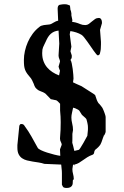

<svg xmlns="http://www.w3.org/2000/svg" viewBox="-20 -804 594 922"><path d="M277.3 52.2Q277.3 34.2 277.3 27.3Q277.3 20.5 276.9 16.4Q276.4 12.2 275.9 6.8Q275.4 1.5 273.9 -13.7L192.9 -17.1Q180.2 -21.5 165.8 -23.7Q151.4 -25.9 137.2 -28.1Q123 -30.3 109.6 -33.7Q96.2 -37.1 85.9 -44.2Q75.7 -51.3 69.6 -63.2Q63.5 -75.2 63.5 -94.7V-107.4L72.8 -200.2Q74.7 -204.1 76.2 -206.3Q77.6 -208.5 83 -208.5Q93.3 -208.5 98.1 -199.2Q117.2 -173.3 131.1 -148.4Q145 -123.5 160.6 -95.2Q163.1 -89.4 176.3 -83Q189.5 -76.7 206.3 -71.3Q223.1 -65.9 240.7 -61.5Q258.3 -57.1 269.5 -55.7Q268.1 -70.8 268.1 -86.9L276.4 -108.9Q276.4 -112.8 275.1 -116Q273.9 -119.1 272.2 -122.6Q270.5 -126 269.3 -129.6Q268.1 -133.3 268.1 -138.7Q270 -162.1 270.8 -180.7Q271.5 -199.2 271.5 -217.3Q271.5 -230 270.8 -244.1Q270 -258.3 268.6 -272.9V-305.7Q263.7 -310.1 260 -314.7Q256.3 -319.3 249.5 -322.8Q248 -322.8 244.4 -323.5Q240.7 -324.2 236.6 -325.2Q232.4 -326.2 228.8 -326.9Q225.1 -327.6 224.1 -327.6L198.7 -354Q191.9 -358.9 186.3 -361.3Q180.7 -363.8 175.8 -365.5Q170.9 -367.2 166.3 -369.6Q161.6 -372.1 155.8 -377.4Q151.4 -381.3 148.9 -385.3Q146.5 -389.2 145 -393.1Q143.6 -397 142.3 -400.9Q141.1 -404.8 138.7 -408.7Q137.7 -412.6 134.5 -418Q131.3 -423.3 129.4 -426.8Q118.2 -439.9 111.3 -449.2Q104.5 -458.5 100.8 -467.8Q97.2 -477.1 95.9 -488Q94.7 -499 94.7 -516.1Q94.7 -536.6 99.6 -558.8Q104.5 -581.1 113.8 -602.1Q123 -623 136.7 -641.6Q150.4 -660.2 167.5 -673.3Q172.4 -678.2 178.5 -680.4Q184.6 -682.6 190.9 -683.6Q197.3 -684.6 204.1 -685.1Q210.9 -685.5 217.3 -686.5Q223.1 -687.5 228 -690.2Q232.9 -692.9 237.8 -695.8Q242.7 -698.7 248 -701.2Q253.4 -703.6 259.3 -704.6L256.8 -761.7Q256.8 -764.2 257.1 -767.3Q257.3 -770.5 258.5 -773.4Q259.8 -776.4 262 -778.6Q264.2 -780.8 268.1 -781.2Q274.9 -782.7 280 -783.2Q285.2 -783.7 290 -783.7Q299.8 -783.7 305.2 -781.5Q310.5 -779.3 315.9 -777.3Q315.9 -774.9 317.1 -767.1Q318.4 -759.3 318.4 -755.4Q319.8 -755.4 320.8 -750.2Q321.8 -745.1 322.8 -739.7V-730L327.6 -707L326.2 -699.2Q330.6 -698.7 334.5 -697.8Q338.4 -696.8 342.3 -696.3Q355 -692.9 365.5 -688.2Q376 -683.6 389.6 -683.6Q398.9 -683.6 406.5 -689Q414.1 -694.3 421.1 -700.7Q428.2 -707 436.3 -712.4Q444.3 -717.8 454.6 -717.8Q459.5 -717.8 462.4 -715.3Q465.3 -712.9 467 -709Q468.8 -705.1 469.2 -700.7Q469.7 -696.3 469.7 -692.9L460.4 -660.6L464.8 -603V-590.3Q464.8 -577.1 463.9 -568.1Q462.9 -559.1 459.5 -545.9Q459 -543.5 456.5 -541.3Q454.1 -539.1 452.6 -539.1Q452.6 -538.1 449.7 -538.1Q447.3 -538.1 441.9 -544.4Q436.5 -550.8 429.7 -560.5Q422.9 -570.3 414.8 -582Q406.7 -593.8 398.9 -604.7Q391.1 -615.7 384 -624.5Q377 -633.3 371.6 -636.7Q360.4 -643.6 346.2 -648.2Q332 -652.8 317.9 -654.8L314.9 -639.6L322.8 -579.6L318.4 -557.6Q320.8 -550.3 322 -546.1Q323.2 -542 324 -539.8Q324.7 -537.6 324.7 -536.6Q324.7 -535.6 324.7 -534.7Q324.7 -526.9 323.5 -524.2Q322.3 -521.5 318.4 -516.1Q321.8 -512.2 324.5 -499.8Q327.1 -487.3 329.1 -472.9Q331.1 -458.5 332 -445.3Q333 -432.1 333 -426.8L330.6 -408.7Q339.4 -404.3 348.9 -400.1Q358.4 -396 371.6 -390.1L428.2 -354Q429.2 -353.5 430.7 -352.3Q432.1 -351.1 433.6 -350.1Q435.5 -348.6 437 -347.2L445.3 -322.8Q447.3 -319.3 449 -315.2Q450.7 -311 452.6 -309.1Q454.1 -308.1 457.5 -304.2Q460.9 -300.3 464.6 -295.7Q468.3 -291 471.2 -286.9Q474.1 -282.7 474.1 -281.2Q475.6 -278.3 477.8 -272.7Q480 -267.1 482.2 -261.2Q484.4 -255.4 485.8 -250.2Q487.3 -245.1 487.3 -242.7V-170.4Q487.3 -169.9 485.4 -164.3Q483.4 -158.7 481 -154.8Q479 -154.3 478 -151.9Q477.5 -150.4 477.5 -149.4Q476.6 -147.9 474.9 -143.1Q473.1 -138.2 471.2 -132.3Q469.2 -126.5 467.5 -121.6Q465.8 -116.7 464.8 -115.7Q463.4 -111.3 459.7 -106.4Q456.1 -101.6 451.7 -97.2Q447.3 -92.8 443.1 -89.4Q439 -85.9 437 -84.5Q432.6 -78.6 432.1 -71.8Q431.6 -64.9 425.8 -61.5Q409.7 -55.7 398.7 -48.6Q387.7 -41.5 378.2 -34.7Q368.7 -27.8 359.4 -22.2Q350.1 -16.6 337.9 -13.7L336.4 -6.8V-13.7Q334.5 -12.7 330.6 -12.7Q329.1 -5.4 327.6 7.8Q327.6 20.5 330.8 31.2Q334 42 334.5 57.6Q329.6 58.1 329.6 65.9V67.4Q329.6 71.8 329.1 77.4Q328.6 83 325.7 87.6Q322.8 92.3 316.7 95.5Q310.5 98.6 299.8 98.6Q291.5 98.6 286.6 96.4Q281.7 94.2 277.3 83ZM261.2 -657.2Q249 -655.8 240 -651.9Q231 -647.9 223.9 -641.6Q216.8 -635.3 210.9 -626.2Q205.1 -617.2 200.2 -605.5Q195.3 -594.7 192.1 -588.6Q189 -582.5 186.8 -577.1Q184.6 -571.8 183.6 -565.7Q182.6 -559.6 182.6 -548.8Q182.6 -526.9 189 -510Q195.3 -493.2 206.3 -480.2Q217.3 -467.3 231.9 -457.8Q246.6 -448.2 263.7 -441.9Q265.1 -451.7 268.1 -464.4Q267.1 -466.8 264.6 -473.1Q262.2 -479.5 261.2 -483.9L268.1 -508.3Q268.1 -514.2 264.6 -521.7Q261.2 -529.3 261.2 -538.1L264.6 -594.7ZM327.1 -118.2Q328.1 -115.7 331.1 -104.2Q334 -92.8 336.9 -79.6H337.9L358.4 -84.5Q360.4 -84.5 366.9 -95Q373.5 -105.5 380.9 -118.2Q389.6 -132.8 399.4 -151.9Q399.4 -152.8 399.9 -157.2Q400.4 -161.6 400.9 -166.7Q401.4 -171.9 401.9 -176.5Q402.3 -181.2 402.3 -183.1V-190.9Q402.3 -196.3 401.9 -200.4Q401.4 -204.6 400.6 -208.7Q399.9 -212.9 398.7 -217.8Q397.5 -222.7 395.5 -230L394.5 -232.4Q390.6 -237.8 384.8 -242.4Q378.9 -247.1 373.5 -252.4Q367.7 -260.7 365.5 -265.1Q363.3 -269.5 360.8 -272.5Q358.4 -275.4 354 -277.8Q349.6 -280.3 339.8 -284.7Q338.9 -284.7 336.2 -285.4Q333.5 -286.1 331.1 -287.1Q328.6 -274.4 325.7 -262.2Q322.8 -250 322.8 -239.7Q322.8 -225.6 326.7 -210.4Q330.6 -195.3 330.6 -179.7L327.6 -161.1Q327.6 -146.5 327.6 -138.4Q327.6 -130.4 327.4 -126.5Q327.1 -122.6 327.1 -121.1Q327.1 -119.6 327.1 -118.2Z"/></svg>

Font: IM FELL English SC
Style: Regular
Weight: 400
Designer: Igino Marini
Foundry: Igino Marini
Version: 3.00